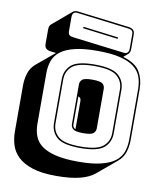

<svg xmlns="http://www.w3.org/2000/svg" viewBox="-113 -1058 1063 1280"><g transform="rotate(10 418.5 -418.5)"><path d="M355 134Q257 134 194.5 113.5Q132 93 96.5 59Q61 25 47.5 -19Q34 -63 34 -110V-421Q34 -467 47 -506.5Q60 -546 94 -574L213 -673L179 -677Q155 -680 144.5 -690Q134 -700 134 -723V-819Q134 -832 137.5 -840.5Q141 -849 148 -855L277 -964Q283 -968 290.5 -970Q298 -972 308 -971L657 -928Q681 -925 691.5 -915Q702 -905 702 -882V-786Q702 -773 698.5 -764.5Q695 -756 688 -750L659 -725Q745 -700 774.5 -649Q804 -598 804 -530V-189Q804 -143 791 -104Q778 -65 744 -37L615 71Q580 101 517 117.5Q454 134 355 134ZM658 -753Q675 -751 683.5 -760Q692 -769 692 -786V-882Q692 -901 683.5 -908.5Q675 -916 656 -918L307 -961Q290 -963 281.5 -954Q273 -945 273 -928V-832Q273 -813 281.5 -805.5Q290 -798 309 -796ZM363 -867V-877L602 -847V-837ZM794 -189V-530Q794 -576 780.5 -613.5Q767 -651 732.5 -678Q698 -705 637.5 -720Q577 -735 484 -735Q391 -735 330 -720Q269 -705 234.5 -678Q200 -651 186.5 -613.5Q173 -576 173 -530V-189Q173 -143 186.5 -105.5Q200 -68 234.5 -41.5Q269 -15 330 0Q391 15 484 15Q577 15 637.5 0Q698 -15 732.5 -41.5Q767 -68 780.5 -105.5Q794 -143 794 -189ZM685 -212Q685 -152 642 -114.5Q599 -77 482 -77Q365 -77 323 -114.5Q281 -152 281 -212V-507Q281 -567 323 -604.5Q365 -642 482 -642Q599 -642 642 -604.5Q685 -567 685 -507ZM291 -212Q291 -156 331 -121.5Q371 -87 482 -87Q593 -87 634 -121.5Q675 -156 675 -212V-507Q675 -563 634 -597.5Q593 -632 482 -632Q371 -632 331 -597.5Q291 -563 291 -507ZM400 -225V-494Q400 -513 415 -526.5Q430 -540 484 -540Q538 -540 553 -526.5Q568 -513 568 -494V-225Q568 -205 553 -191.5Q538 -178 484 -178Q430 -178 415 -191.5Q400 -205 400 -225ZM410 -225Q410 -215 414 -207.5Q418 -200 429 -195V-385Q429 -395 425 -402.5Q421 -410 410 -414Z"/></g></svg>

Font: Bungee Shade
Style: Regular
Weight: 400
Designer: David Jonathan Ross
Foundry: David Jonathan Ross
Version: Version 1.000;PS 1.0;hotconv 1.0.72;makeotf.lib2.5.5900